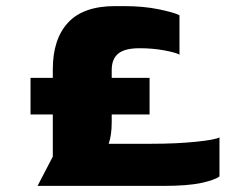

<svg xmlns="http://www.w3.org/2000/svg" viewBox="-20 -609 819 629"><path d="M699 -159V-31Q683 -19 638.5 -9.5Q594 0 515 0H103L153 -96V-234H80V-354H153V-382Q153 -481 203 -535Q253 -589 357 -589H385Q450 -589 500.5 -578.5Q551 -568 568 -559V-430Q556 -437 518 -444Q480 -451 437 -451Q389 -451 367.5 -433.5Q346 -416 346 -380V-354H470V-234H346V-209Q346 -166 336 -138H477Q557 -138 621 -144.5Q685 -151 699 -159Z"/></svg>

Font: Dashboard
Style: Regular
Weight: 400
Designer: jaiki
Version: Version 1.000